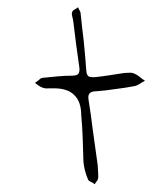

<svg xmlns="http://www.w3.org/2000/svg" viewBox="-20 -586 411 518"><path d="M126 -347.7Q119.1 -347.7 111.3 -347.7Q103.5 -346.7 97.7 -348.6Q90.8 -350.6 85 -354.5Q80.1 -358.4 74.2 -362.3Q80.1 -366.2 85 -370.1Q88.9 -375 94.7 -376Q115.2 -377.9 134.8 -379.9Q153.3 -381.8 173.8 -381.8Q185.5 -381.8 190.4 -385.7Q195.3 -390.6 194.3 -402.3Q189.5 -434.6 185.5 -465.8Q181.6 -498 177.7 -528.3Q176.8 -535.2 174.8 -542Q172.9 -548.8 174.8 -553.7Q175.8 -557.6 181.6 -560.5Q187.5 -563.5 190.4 -566.4Q192.4 -562.5 194.3 -558.6Q196.3 -555.7 197.3 -551.8Q201.2 -512.7 206.1 -473.6Q210 -434.6 212.9 -394.5Q213.9 -380.9 221.7 -378.9Q228.5 -377 237.3 -377.9Q255.9 -379.9 274.4 -382.8Q293 -385.7 312.5 -388.7Q319.3 -389.6 327.1 -389.6Q335 -390.6 341.8 -387.7Q349.6 -384.8 356.4 -378.9Q363.3 -373 371.1 -368.2Q363.3 -364.3 356.4 -359.4Q348.6 -354.5 341.8 -353.5Q316.4 -348.6 291 -345.7Q266.6 -341.8 240.2 -339.8Q227.5 -339.8 222.7 -335Q216.8 -330.1 218.8 -317.4Q225.6 -275.4 230.5 -234.4Q236.3 -192.4 242.2 -150.4Q244.1 -139.6 244.1 -129.9Q245.1 -119.1 245.1 -108.4Q245.1 -103.5 242.2 -98.6Q238.3 -93.8 235.4 -88.9Q231.4 -92.8 224.6 -95.7Q217.8 -98.6 216.8 -103.5Q211.9 -115.2 209 -127Q206.1 -138.7 205.1 -150.4Q204.1 -182.6 203.1 -212.9Q202.1 -244.1 199.2 -274.4Q199.2 -311.5 180.7 -329.1Q163.1 -347.7 126 -347.7Z"/></svg>

Font: Yuremane_body
Style: Regular
Weight: 400
Version: Version 1.0